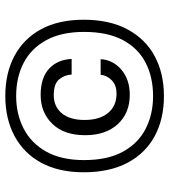

<svg xmlns="http://www.w3.org/2000/svg" viewBox="23 -795 639 725"><g transform="rotate(-90 342.5 -432.5)"><path d="M342 -133Q255.5 -133 190.8 -168Q126 -203 90.2 -270.8Q54.5 -338.5 54.5 -435.5Q54.5 -530.5 90.5 -596.5Q126.5 -662.5 191.5 -697.2Q256.5 -732 342.5 -732Q429.5 -732 494.2 -697.2Q559 -662.5 594.8 -596.5Q630.5 -530.5 630.5 -435.5Q630.5 -338.5 594.2 -270.8Q558 -203 493.2 -168Q428.5 -133 342 -133ZM342 -174Q413.5 -174 468 -202Q522.5 -230 553.5 -287.8Q584.5 -345.5 584.5 -434.5Q584.5 -520 553.5 -577Q522.5 -634 468 -662.5Q413.5 -691 342.5 -691Q274 -691 219 -662.5Q164 -634 132.2 -577Q100.5 -520 100.5 -434.5Q100.5 -345.5 132.2 -287.8Q164 -230 218.8 -202Q273.5 -174 342 -174ZM347 -262Q277.5 -262 236 -307.5Q194.5 -353 194.5 -430.5Q194.5 -510 237.2 -554.2Q280 -598.5 347 -598.5Q411.5 -598.5 445.8 -566.5Q480 -534.5 482.5 -481.5H423.5Q422 -508.5 405.2 -528.8Q388.5 -549 345.5 -549Q302.5 -549 277.2 -518.5Q252 -488 252 -433Q252 -376.5 278 -344.5Q304 -312.5 350 -312Q384 -311.5 402.8 -331Q421.5 -350.5 422.5 -372H481.5Q479 -325.5 442 -293.8Q405 -262 347 -262Z"/></g></svg>

Font: Spline Sans Light
Style: Regular
Weight: 300
Designer: Eben Sorkin, Mirko Velimirovic
Foundry: Sorkin Type
Version: Version 1.000; ttfautohint (v1.8.3)